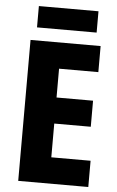

<svg xmlns="http://www.w3.org/2000/svg" viewBox="-59 -929 593 969"><g transform="rotate(5 237.0 -444.0)"><path d="M426 0H71V-714H426V-582H227V-436H412V-304H227V-133H426ZM400 -888V-780H98V-888Z"/></g></svg>

Font: Noto Sans Sinhala Condensed ExtraBold
Style: Regular
Weight: 800
Width: 3
Designer: Jelle Bosma - Monotype Design Team
Foundry: Monotype Imaging Inc.
Version: Version 2.006; ttfautohint (v1.8.4.7-5d5b)